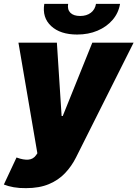

<svg xmlns="http://www.w3.org/2000/svg" viewBox="-56 -766 709 990"><path d="M78.1 204.1Q44.4 204.6 14.9 199.5Q-14.6 194.3 -36.1 185.5L29.3 45.9L31.7 46.9Q64.9 59.1 90.1 57.1Q115.2 55.2 129.9 34.2L136.7 24.4L39.1 -545.9H237.3L261.7 -168H267.6L419.9 -545.9H632.8L335.9 45.9Q313.5 90.8 279.5 126.7Q245.6 162.6 196.3 183.3Q147 204.1 78.1 204.1ZM341.8 -587.9Q254.9 -587.9 207.8 -631.6Q160.6 -675.3 172.4 -746.1H295.4Q290.5 -716.8 306.9 -700.2Q323.2 -683.6 357.4 -683.6Q390.6 -683.6 412.4 -700.2Q434.1 -716.8 439 -746.1H563Q555.2 -699.2 524.7 -663.6Q494.1 -627.9 447 -607.9Q399.9 -587.9 341.8 -587.9Z"/></svg>

Font: Inter Tight Black
Style: Italic
Weight: 900
Italic angle: -9.39999°
Designer: Rasmus Andersson
Foundry: rsms
Version: Version 3.004; ttfautohint (v1.8.4.7-5d5b)